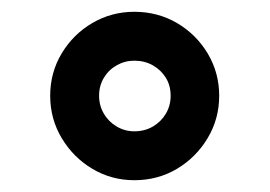

<svg xmlns="http://www.w3.org/2000/svg" viewBox="-20 -727 462 329"><path d="M210.2 -418.2Q171 -418.2 138.3 -437.7Q105.6 -457.2 85.8 -490.2Q66 -523.3 66 -562.9Q66 -602.6 85.7 -635.5Q105.5 -668.4 138.3 -687.6Q171.2 -706.8 210.2 -706.8Q250.4 -706.8 283.3 -687.5Q316.1 -668.3 335.9 -635.4Q355.6 -602.4 355.6 -562.9Q355.6 -523.4 335.8 -490.3Q316 -457.2 283.2 -437.7Q250.4 -418.2 210.2 -418.2ZM210.2 -502Q227.9 -502 242 -510.2Q256 -518.4 264.2 -532.2Q272.4 -546 272.4 -562.8Q272.4 -580.4 264.2 -593.7Q256 -607 242 -615Q227.9 -623 210.2 -623Q193.9 -623 180 -615.1Q166.1 -607.3 158 -593.7Q149.8 -580.1 149.8 -563Q149.8 -546 158 -532.2Q166.1 -518.3 180 -510.2Q193.9 -502 210.2 -502Z"/></svg>

Font: Hanken Grotesk
Style: Regular
Weight: 400
Designer: Alfredo Marco Pradil
Foundry: Hanken Design Co.
Version: Version 3.013